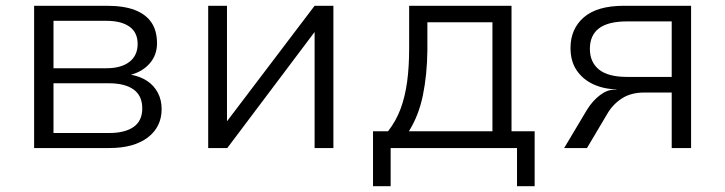

<svg xmlns="http://www.w3.org/2000/svg" viewBox="-20 -512 2508 664"><path d="M98 0V-492H349Q408 -492 446 -477.5Q484 -463 503.5 -434.5Q523 -406 523 -362Q523 -322 498 -293Q473 -264 431 -253V-254Q465 -248 489 -232Q513 -216 526 -191Q539 -166 539 -135Q539 -73 491 -36.5Q443 0 358 0ZM165 -52H357Q412 -52 442 -73Q472 -94 472 -137Q472 -181 442 -202.5Q412 -224 357 -224H165ZM165 -276H348Q399 -276 427.5 -298Q456 -320 456 -360Q456 -400 427.5 -420Q399 -440 348 -440H165Z M700 0V-492H765V-86H760L1068 -492H1133V0H1068V-408H1073L766 0Z M1270 132V-58H1322Q1350 -94 1365.5 -136Q1381 -178 1388 -229.5Q1395 -281 1395 -345V-492H1749V-58H1829V132H1768V0H1331V132ZM1394 -58H1683V-435H1458V-337Q1457 -253 1442.5 -182.5Q1428 -112 1394 -58Z M1931 0 2011 -134Q2030 -164 2055 -183Q2080 -202 2105 -202H2112V-203Q2068 -204 2032 -220.5Q1996 -237 1974.5 -268.5Q1953 -300 1953 -346Q1953 -412 1999 -452Q2045 -492 2138 -492H2370V0H2303V-192H2208Q2162 -192 2130.5 -171.5Q2099 -151 2080 -118L2010 0ZM2149 -246H2303V-438H2149Q2083 -438 2051.5 -414Q2020 -390 2020 -343Q2020 -297 2051.5 -271.5Q2083 -246 2149 -246Z"/></svg>

Font: Nunito Sans 8pt Light
Style: Regular
Weight: 300
Version: Version 3.101;gftools[0.9.27]